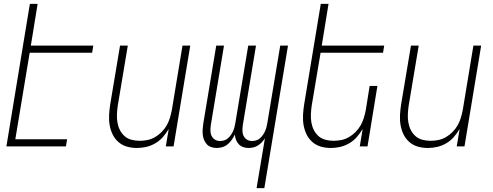

<svg xmlns="http://www.w3.org/2000/svg" viewBox="-20 -755 2540 990"><path d="M13 0 134 -735H174L139 -520H461L455 -483H133L59 -37H326L320 0Z M686 8Q659 8 634.5 1Q610 -6 591 -22.5Q572 -39 561 -61.5Q550 -84 545.5 -109.5Q541 -135 542.5 -162Q544 -189 548 -215L599 -520H639L587 -209Q584 -188 583 -166.5Q582 -145 585.5 -124Q589 -103 598 -85Q607 -67 622 -53.5Q637 -40 657.5 -34.5Q678 -29 700 -29Q720 -29 740 -33Q760 -37 778.5 -47.5Q797 -58 813 -74Q829 -90 839.5 -108.5Q850 -127 856 -147Q862 -167 866 -187L921 -520H961L875 0H835L850 -90Q837 -68 820 -48.5Q803 -29 780.5 -16Q758 -3 734 2.5Q710 8 686 8Z M1303 215 1346 -42Q1339 -31 1330 -21.5Q1321 -12 1310 -5Q1299 2 1286.5 5Q1274 8 1262 8Q1247 8 1234 3.5Q1221 -1 1211.5 -11Q1202 -21 1197 -34Q1192 -47 1191 -61Q1184 -47 1175 -34Q1166 -21 1154 -11Q1142 -1 1127 3.5Q1112 8 1097 8Q1083 8 1069.5 3.5Q1056 -1 1047 -10.5Q1038 -20 1032.5 -33Q1027 -46 1025.5 -60Q1024 -74 1025 -88.5Q1026 -103 1028 -117L1095 -520H1135L1067 -110Q1065 -96 1065 -81.5Q1065 -67 1071 -54.5Q1077 -42 1088.5 -35Q1100 -28 1115 -28Q1126 -28 1137 -31.5Q1148 -35 1156.5 -43Q1165 -51 1171.5 -60.5Q1178 -70 1182.5 -80.5Q1187 -91 1189.5 -102Q1192 -113 1194 -124L1260 -520H1300L1232 -110Q1230 -96 1230 -81.5Q1230 -67 1236 -54.5Q1242 -42 1253.5 -35Q1265 -28 1280 -28Q1291 -28 1302 -31.5Q1313 -35 1321.5 -43Q1330 -51 1336.5 -60.5Q1343 -70 1347.5 -80.5Q1352 -91 1354.5 -102Q1357 -113 1359 -124L1425 -520H1465L1343 215Z M1686 8Q1659 8 1634.5 1Q1610 -6 1591 -22.5Q1572 -39 1561 -61.5Q1550 -84 1545.5 -109.5Q1541 -135 1542.5 -162Q1544 -189 1548 -215L1634 -735H1674L1639 -520H1961L1955 -483H1633L1587 -209Q1584 -188 1583 -166.5Q1582 -145 1585.5 -124Q1589 -103 1598 -85Q1607 -67 1622 -53.5Q1637 -40 1657.5 -34.5Q1678 -29 1700 -29Q1720 -29 1740 -33Q1760 -37 1778.5 -47.5Q1797 -58 1813 -74Q1829 -90 1839.5 -108.5Q1850 -127 1856 -147Q1862 -167 1866 -187L1886 -312H1926L1875 0H1835L1850 -90Q1837 -68 1820 -48.5Q1803 -29 1780.5 -16Q1758 -3 1734 2.5Q1710 8 1686 8Z M2186 8Q2159 8 2134.5 1Q2110 -6 2091 -22.5Q2072 -39 2061 -61.5Q2050 -84 2045.5 -109.5Q2041 -135 2042.5 -162Q2044 -189 2048 -215L2099 -520H2139L2087 -209Q2084 -188 2083 -166.5Q2082 -145 2085.5 -124Q2089 -103 2098 -85Q2107 -67 2122 -53.5Q2137 -40 2157.5 -34.5Q2178 -29 2200 -29Q2220 -29 2240 -33Q2260 -37 2278.5 -47.5Q2297 -58 2313 -74Q2329 -90 2339.5 -108.5Q2350 -127 2356 -147Q2362 -167 2366 -187L2421 -520H2461L2375 0H2335L2350 -90Q2337 -68 2320 -48.5Q2303 -29 2280.5 -16Q2258 -3 2234 2.5Q2210 8 2186 8Z"/></svg>

Font: Iosevka Extralight Oblique
Style: Regular
Weight: 200
Italic angle: -9°
Monospace: yes
Designer: Belleve Invis
Foundry: Belleve Invis
Version: Version 32.5.0; ttfautohint (v1.8.4)